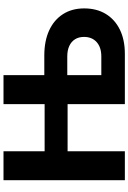

<svg xmlns="http://www.w3.org/2000/svg" viewBox="171 -940 768 1151"><g transform="rotate(-90 555.5 -364.0)"><path d="M51.3 0V-727.5H224.6V-481H578.6V-343.3H224.6V0ZM616.2 -482.9H798.3Q885.7 -482.9 949 -453.9Q1012.2 -424.8 1046.6 -371.1Q1081.1 -317.4 1081.1 -243.7Q1081.1 -168.9 1047.9 -114.3Q1014.6 -59.6 953.6 -29.8Q892.6 0 808.1 0H507.3V-727.5H681.2V-141.1H793Q847.7 -141.1 878.9 -168.9Q910.2 -196.8 910.2 -245.1Q910.2 -276.4 896 -298.8Q881.8 -321.3 855.7 -333.3Q829.6 -345.2 793 -345.2H616.2Z"/></g></svg>

Font: Inter 24pt ExtraBold
Style: Regular
Weight: 800
Designer: Rasmus Andersson
Foundry: rsms
Version: Version 4.001;git-66647c0bb